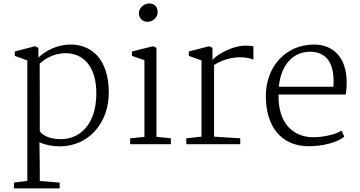

<svg xmlns="http://www.w3.org/2000/svg" viewBox="-20 -814 2030 1084"><path d="M202.6 -10.7C237.3 4.9 276.9 12.2 317.9 12.2C482.4 12.2 594.2 -122.1 594.2 -290.5C594.2 -488.8 488.8 -562.5 379.4 -562.5C298.3 -562.5 231.9 -523.4 196.8 -488.8V-543.5L178.2 -553.2L63.5 -523.4V-498.5L134.3 -472.7V207L59.1 216.8V249.5H316.9V216.8L204.6 208V127ZM204.6 -73.7V-263.2L204.1 -454.6C226.6 -474.6 275.4 -513.7 350.6 -513.7C444.3 -513.7 525.4 -445.8 523.9 -282.7C522.5 -104 424.3 -27.8 322.8 -28.3C263.7 -28.8 219.7 -47.9 204.6 -73.7Z M812.5 -690.9C841.3 -690.9 870.1 -712.9 870.1 -746.6C870.1 -772.9 855 -794.4 821.3 -794.4C793.9 -794.4 764.2 -770.5 764.2 -738.3C764.2 -709 787.6 -690.9 812.5 -690.9ZM714.8 0H944.8V-33.2L863.3 -41.5V-543.9L844.7 -553.2L725.1 -523.4V-498.5L795.4 -474.1V-41L714.8 -33.2Z M1031.7 0H1336.4V-33.2L1188.5 -42.5V-446.8C1218.3 -465.8 1270 -490.2 1333 -490.7C1372.6 -490.7 1392.6 -484.4 1410.6 -477.5V-552.7C1403.3 -555.2 1383.8 -556.2 1362.3 -556.2C1296.4 -556.2 1207.5 -509.3 1179.7 -475.6V-543.9L1161.1 -553.2L1045.9 -523.4V-498.5L1117.7 -472.7V-42.5L1031.7 -33.2Z M1481 -271.5C1481 -100.1 1566.9 11.7 1724.1 11.7C1797.9 11.7 1885.7 -8.8 1923.8 -43L1908.7 -76.7C1881.3 -58.1 1812 -39.1 1749.5 -39.1C1640.6 -39.1 1550.3 -112.3 1552.7 -274.9V-280.3H1932.1C1935.1 -301.3 1938 -326.7 1937 -359.4C1934.1 -488.8 1861.3 -564.5 1749 -562.5C1592.8 -560.1 1481 -438.5 1481 -271.5ZM1554.2 -324.2C1566.9 -455.6 1641.1 -522 1730.5 -522C1756.8 -522 1778.8 -516.6 1796.9 -506.8C1852.5 -477.1 1868.2 -406.2 1862.3 -324.2Z"/></svg>

Font: Merriweather
Style: Light
Weight: 250
Designer: Eben Sorkin ( eben@eyebytes.com )
Foundry: Sorkin Type Co.
Version: Version 1.003